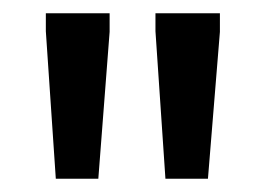

<svg xmlns="http://www.w3.org/2000/svg" viewBox="-20 -738 400 289"><path d="M229 -469 214 -691V-718H311V-690L293 -469ZM64 -469 49 -691V-718H145V-690L128 -469Z"/></svg>

Font: Ruda SemiBold
Style: Regular
Weight: 600
Designer: Mariela Monsalve and Angelina Sanchez
Foundry: Mariela Monsalve and Angelina Sanchez
Version: Version 2.001